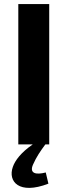

<svg xmlns="http://www.w3.org/2000/svg" viewBox="-20 -710 332 944"><path d="M222 0V-690H70V0H141C83 40 54 79 43 111C18 182 73 249 218 193L205 138C155 151 124 142 142 100C159 61 180 31 203 0Z"/></svg>

Font: SnT
Style: Bold
Weight: 700
Designer: Natanael Gama
Version: Version 1.001;PS 001.001;hotconv 1.0.70;makeotf.lib2.5.58329